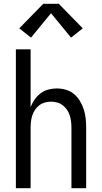

<svg xmlns="http://www.w3.org/2000/svg" viewBox="-20 -996 540 1016"><path d="M64 0V-735H142V-429Q150 -450 163 -469Q176 -488 194.5 -502Q213 -516 235.5 -522Q258 -528 280 -528Q305 -528 329 -521Q353 -514 371.5 -498.5Q390 -483 403 -461.5Q416 -440 423.5 -416.5Q431 -393 433.5 -368.5Q436 -344 436 -320V0H358V-320Q358 -337 356 -353.5Q354 -370 349 -385.5Q344 -401 334.5 -415Q325 -429 312 -439Q299 -449 283 -453.5Q267 -458 250 -458Q233 -458 217 -453.5Q201 -449 188 -439Q175 -429 165.5 -415Q156 -401 151 -385.5Q146 -370 144 -353.5Q142 -337 142 -320V0ZM144 -797 82 -846 209 -976H291L418 -846L356 -797L250 -926Z"/></svg>

Font: Iosevka SS04
Style: Regular
Weight: 400
Monospace: yes
Designer: Belleve Invis
Foundry: Belleve Invis
Version: Version 19.0.0; ttfautohint (v1.8.4)